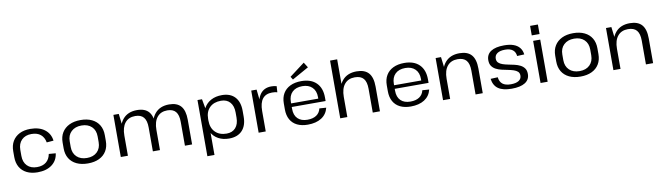

<svg xmlns="http://www.w3.org/2000/svg" viewBox="-43 -1508 8377 2424"><g transform="rotate(-10 4145.5 -296.0)"><path d="M323 8Q243 8 184.5 -21Q126 -50 95 -104Q64 -158 64 -233V-307Q64 -382 95.5 -435.5Q127 -489 185 -518.5Q243 -548 323 -548Q438 -548 507.5 -495Q577 -442 588 -351L500 -344Q488 -410 444.5 -446Q401 -482 327 -482Q248 -482 201.5 -435.5Q155 -389 155 -308V-232Q155 -151 201 -104.5Q247 -58 327 -58Q400 -58 444 -94Q488 -130 500 -196L588 -189Q577 -98 507 -45Q437 8 323 8Z M968 8Q884 8 823 -21Q762 -50 729.5 -104Q697 -158 697 -233V-307Q697 -382 730 -435.5Q763 -489 823.5 -518.5Q884 -548 968 -548Q1052 -548 1112.5 -519Q1173 -490 1205.5 -436Q1238 -382 1238 -307V-233Q1238 -158 1205.5 -104Q1173 -50 1112.5 -21Q1052 8 968 8ZM968 -62Q1050 -62 1098 -108.5Q1146 -155 1146 -234V-306Q1146 -386 1098 -432Q1050 -478 968 -478Q886 -478 837 -431.5Q788 -385 788 -306V-234Q788 -155 836.5 -108.5Q885 -62 968 -62Z M2211 -306Q2211 -394 2176 -436Q2141 -478 2068 -478Q1984 -478 1937.5 -421Q1891 -364 1891 -258L1856 -195V-252Q1856 -394 1920.5 -471Q1985 -548 2103 -548Q2205 -548 2254 -491.5Q2303 -435 2303 -317V0H2211ZM1389 -540H1458L1480 -354V0H1389ZM1800 -306Q1800 -394 1765 -436Q1730 -478 1657 -478Q1572 -478 1526 -421Q1480 -364 1480 -258L1445 -195V-252Q1445 -394 1509 -471Q1573 -548 1692 -548Q1794 -548 1842.5 -491.5Q1891 -435 1891 -317V0H1800Z M2778 8Q2699 8 2640.5 -24Q2582 -56 2550 -115Q2518 -174 2518 -254V-291Q2518 -371 2550.5 -428.5Q2583 -486 2642 -517Q2701 -548 2780 -548Q2888 -548 2946.5 -485Q3005 -422 3005 -307V-233Q3005 -118 2945.5 -55Q2886 8 2778 8ZM2467 -540H2525L2558 -359V180H2467ZM2757 -59Q2831 -59 2872.5 -106Q2914 -153 2914 -237V-302Q2914 -386 2872.5 -433Q2831 -480 2757 -480Q2665 -480 2611.5 -427.5Q2558 -375 2558 -283V-260Q2558 -167 2611.5 -113Q2665 -59 2757 -59Z M3156 -540H3225L3247 -334V0H3156ZM3223 -286Q3223 -415 3272 -481.5Q3321 -548 3414 -548Q3431 -548 3448.5 -546Q3466 -544 3482 -539L3477 -462Q3446 -470 3410 -470Q3329 -470 3288 -418Q3247 -366 3247 -262Z M3787 8Q3707 8 3650 -20Q3593 -48 3563 -102Q3533 -156 3533 -232V-308Q3533 -383 3564.5 -436.5Q3596 -490 3655.5 -519Q3715 -548 3798 -548Q3922 -548 3990 -481Q4058 -414 4058 -292V-247H3607V-293H3986L3972 -275V-313Q3972 -393 3926 -438Q3880 -483 3800 -483Q3717 -483 3670.5 -437.5Q3624 -392 3624 -311V-223Q3624 -141 3668.5 -97.5Q3713 -54 3793 -54Q3864 -54 3908 -84Q3952 -114 3964 -169L4051 -163Q4031 -80 3962 -36Q3893 8 3787 8ZM3912 -705 3699 -586 3675 -625 3870 -772Z M4619 -305Q4619 -394 4583.5 -436Q4548 -478 4472 -478Q4387 -478 4340 -421Q4293 -364 4293 -258L4257 -195L4258 -252Q4258 -394 4323 -471Q4388 -548 4507 -548Q4611 -548 4661 -491.5Q4711 -435 4711 -316V0H4619ZM4202 -740H4293V-358V0H4202Z M5107 8Q5027 8 4970 -20Q4913 -48 4883 -102Q4853 -156 4853 -232V-308Q4853 -383 4884.5 -436.5Q4916 -490 4975.5 -519Q5035 -548 5118 -548Q5242 -548 5310 -481Q5378 -414 5378 -292V-247H4927V-293H5306L5292 -275V-313Q5292 -393 5246 -438Q5200 -483 5120 -483Q5037 -483 4990.5 -437.5Q4944 -392 4944 -311V-223Q4944 -141 4988.5 -97.5Q5033 -54 5113 -54Q5184 -54 5228 -84Q5272 -114 5284 -169L5371 -163Q5351 -80 5282 -36Q5213 8 5107 8Z M5937 -305Q5937 -394 5901.5 -436Q5866 -478 5790 -478Q5705 -478 5658 -421Q5611 -364 5611 -258L5576 -195V-252Q5576 -394 5641 -471Q5706 -548 5825 -548Q5929 -548 5979 -491.5Q6029 -435 6029 -316V0H5937ZM5520 -540H5589L5611 -358V0H5520Z M6400 8Q6288 8 6229 -33Q6170 -74 6158 -161L6250 -165Q6257 -106 6293.5 -77.5Q6330 -49 6399 -49Q6465 -49 6500.5 -72Q6536 -95 6536 -137Q6536 -170 6516 -188Q6496 -206 6463.5 -216.5Q6431 -227 6392 -234.5Q6353 -242 6314 -251Q6275 -260 6242.5 -277Q6210 -294 6190 -322.5Q6170 -351 6170 -397Q6170 -471 6228.5 -509.5Q6287 -548 6398 -548Q6469 -548 6518 -530.5Q6567 -513 6595.5 -478Q6624 -443 6630 -391L6538 -387Q6533 -439 6498.5 -465.5Q6464 -492 6401 -492Q6336 -492 6301 -468Q6266 -444 6266 -400Q6266 -367 6286 -348Q6306 -329 6338.5 -318Q6371 -307 6410 -299.5Q6449 -292 6488 -283Q6527 -274 6559.5 -257.5Q6592 -241 6612 -213.5Q6632 -186 6632 -140Q6632 -68 6572.5 -30Q6513 8 6400 8Z M6861 -540V0H6770V-540ZM6865 -733V-611H6765V-733Z M7283 8Q7199 8 7138 -21Q7077 -50 7044.5 -104Q7012 -158 7012 -233V-307Q7012 -382 7045 -435.5Q7078 -489 7138.5 -518.5Q7199 -548 7283 -548Q7367 -548 7427.5 -519Q7488 -490 7520.5 -436Q7553 -382 7553 -307V-233Q7553 -158 7520.5 -104Q7488 -50 7427.5 -21Q7367 8 7283 8ZM7283 -62Q7365 -62 7413 -108.5Q7461 -155 7461 -234V-306Q7461 -386 7413 -432Q7365 -478 7283 -478Q7201 -478 7152 -431.5Q7103 -385 7103 -306V-234Q7103 -155 7151.5 -108.5Q7200 -62 7283 -62Z M8121 -305Q8121 -394 8085.5 -436Q8050 -478 7974 -478Q7889 -478 7842 -421Q7795 -364 7795 -258L7760 -195V-252Q7760 -394 7825 -471Q7890 -548 8009 -548Q8113 -548 8163 -491.5Q8213 -435 8213 -316V0H8121ZM7704 -540H7773L7795 -358V0H7704Z"/></g></svg>

Font: Pathway Extreme 72pt Medium
Style: Regular
Weight: 500
Designer: Eduardo Rodriguez Tunni
Foundry: Eduardo Rodriguez Tunni
Version: Version 1.001;gftools[0.9.26]